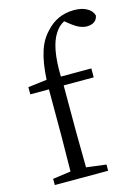

<svg xmlns="http://www.w3.org/2000/svg" viewBox="-120 -866 683 934"><g transform="rotate(-15 221.5 -399.0)"><path d="M37.1 0V-31.2L127.9 -43.9Q129.9 -163.1 129.9 -222.7V-457H36.1V-493.2L130.9 -504.9Q135.7 -590.8 153.3 -644.5Q169.9 -698.2 205.1 -734.4Q261.7 -797.9 346.7 -797.9Q383.8 -797.9 408.2 -785.2Q435.5 -771.5 443.4 -746.1Q441.4 -727.5 427.2 -716.3Q413.1 -705.1 388.7 -705.1Q354.5 -705.1 315.4 -735.4L287.1 -757.8Q258.8 -743.2 241.2 -714.8Q198.2 -651.4 202.1 -502H355.5V-457H204.1V-222.7Q204.1 -163.1 206.1 -43.9L305.7 -31.2V0Z"/></g></svg>

Font: Bpmf Zihi Box R
Style: R
Weight: 400
Foundry: But Ko
Version: Version 1.320